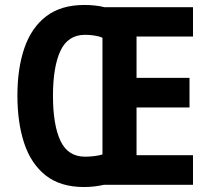

<svg xmlns="http://www.w3.org/2000/svg" viewBox="-20 -743 848 772"><path d="M319 -723Q365 -723 400 -714H756V-596H529V-430H742V-311H529V-119H756V0H398Q381 4 360.5 6.5Q340 9 318 9Q223 9 164 -37.5Q105 -84 77.5 -166.5Q50 -249 50 -359Q50 -469 78.5 -551Q107 -633 166.5 -678Q226 -723 319 -723ZM322 -603Q253 -603 223 -538.5Q193 -474 193 -358Q193 -241 223 -177Q253 -113 322 -113Q341 -113 360.5 -115.5Q380 -118 392 -122V-591Q380 -597 360.5 -600Q341 -603 322 -603Z"/></svg>

Font: Noto Sans Sinhala UI Condensed
Style: Bold
Weight: 700
Width: 3
Designer: Jelle Bosma - Monotype Design Team
Foundry: Monotype Imaging Inc.
Version: Version 2.006; ttfautohint (v1.8.4.7-5d5b)